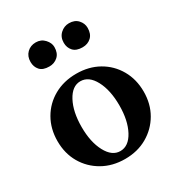

<svg xmlns="http://www.w3.org/2000/svg" viewBox="-157 -737 787 851"><g transform="rotate(-30 236.5 -312.0)"><path d="M237 11Q173 11 123 -17.5Q73 -46 44.5 -95Q16 -144 16 -207Q16 -270 44.5 -319.5Q73 -369 123 -397Q173 -425 237 -425Q301 -425 350.5 -397Q400 -369 428.5 -319.5Q457 -270 457 -207Q457 -144 428.5 -95Q400 -46 350.5 -17.5Q301 11 237 11ZM236 -30Q279 -30 306 -80.5Q333 -131 333 -208Q333 -286 306 -336.5Q279 -387 236 -387Q194 -387 167 -336.5Q140 -286 140 -208Q140 -131 167 -80.5Q194 -30 236 -30ZM151 -512Q118 -512 103 -529Q88 -546 88 -571Q88 -600 106 -617.5Q124 -635 151 -635Q178 -635 195.5 -616Q213 -597 213 -576Q213 -545 195 -528.5Q177 -512 151 -512ZM321 -512Q289 -512 273.5 -529Q258 -546 258 -571Q258 -600 277 -617.5Q296 -635 321 -635Q350 -635 366.5 -617Q383 -599 383 -576Q383 -545 365.5 -528.5Q348 -512 321 -512Z"/></g></svg>

Font: Junicode
Style: Bold
Weight: 700
Designer: Peter S. Baker
Version: Version 2.100; ttfautohint (v1.8.4)